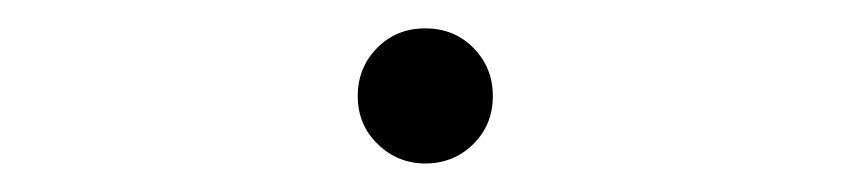

<svg xmlns="http://www.w3.org/2000/svg" viewBox="-20 -108 602 136"><path d="M281.2 7.8Q261.7 7.8 247.6 -5.9Q233.4 -19.5 233.4 -40Q233.4 -60.1 247.1 -74Q260.7 -87.9 281.2 -87.9Q301.8 -87.9 315.4 -74Q329.1 -60.1 329.1 -40Q329.1 -19.5 315.2 -5.9Q301.3 7.8 281.2 7.8Z"/></svg>

Font: Reddit Mono ExtraLight
Style: Regular
Weight: 250
Monospace: yes
Designer: Stephen Hutchings
Foundry: Reddit
Version: Version 1.014